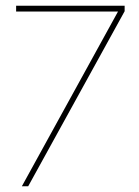

<svg xmlns="http://www.w3.org/2000/svg" viewBox="-20 -647 482 667"><path d="M413 -627V-608L78 0H56L390 -607H36V-627Z"/></svg>

Font: Blinker Thin
Style: Regular
Weight: 100
Designer: Juergen Huber
Foundry: supertype
Version: Version 1.017;hotconv 1.0.117;makeotfexe 2.5.65602